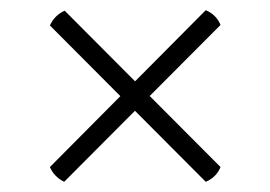

<svg xmlns="http://www.w3.org/2000/svg" viewBox="-20 -540 531 377"><path d="M107 -519 413 -212Q405 -192 384 -183L78 -490Q87 -510 107 -519ZM413 -491 106 -183Q86 -193 78 -212L384 -520Q405 -511 413 -491Z"/></svg>

Font: Arima Thin Light
Style: Regular
Weight: 300
Version: Version 1.100